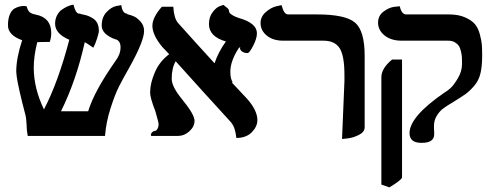

<svg xmlns="http://www.w3.org/2000/svg" viewBox="-20 -584 2118 825"><path d="M599.1 -451.2Q599.1 -407.2 535.2 -293Q507.3 -244.1 490.7 -211.2Q474.1 -178.2 455.1 -119.1Q436 -60.1 431.2 0H99.1Q94.2 -25.9 94.2 -48.8Q92.3 -81.1 89.8 -87.9Q86.9 -99.1 82 -118.2Q77.1 -137.2 75.2 -145Q50.3 -245.1 49.8 -276.9Q49.8 -334 75.2 -411.1Q14.2 -433.1 14.2 -475.1Q14.2 -502.9 22 -521.5Q29.8 -540 42 -547.1Q54.2 -554.2 66.2 -556.6Q78.1 -559.1 85.9 -558.1L94.2 -557.1Q99.1 -540 106.4 -532.5Q113.8 -524.9 134.8 -521Q199.7 -507.8 200.2 -442.9Q200.2 -421.9 193.8 -403.8Q149.9 -403.8 141.1 -402.8H140.1Q125 -342.8 125 -293Q125 -205.1 168.9 -113.8Q230 -231 277.8 -413.1Q216.8 -439 216.8 -481.9Q216.8 -502 224.9 -517.6Q232.9 -533.2 244.4 -541.5Q255.9 -549.8 267.8 -555.4Q279.8 -561 288.1 -562.5L295.9 -564Q303.7 -529.8 316.9 -525.9Q318.8 -525.9 321.5 -525.4Q324.2 -524.9 325.2 -524.9Q326.2 -523.9 327.6 -523.9Q329.1 -523.9 330.1 -522.9Q346.2 -520 356.2 -516.6Q366.2 -513.2 379.2 -505.1Q392.1 -497.1 398.4 -483.6Q404.8 -470.2 404.8 -451.2Q404.8 -442.4 397 -418.2Q389.2 -394 380.9 -378.9Q351.1 -399.9 344.2 -402.8Q308.1 -239.7 242.2 -106H358.9Q384.8 -191.9 476.1 -321.8Q498 -350.6 498 -380.9Q498 -407.7 478 -415V-414.1Q417 -436 417 -474.1Q417 -510.3 438 -532.2Q459 -554.2 480 -558.1L501 -562Q504.9 -533.2 519 -526.9Q525.9 -525.9 527.8 -523.9H525.9Q526.9 -522.9 527.8 -522.9Q545.9 -518.1 557.9 -512.5Q569.8 -506.8 584.5 -490.5Q599.1 -474.1 599.1 -451.2Z M1084 -440.9Q1084 -418.9 1067.9 -387.5Q1051.8 -356 1043.9 -356Q1021 -356 1011.7 -372.1H1012.7Q1009.3 -377.4 1013.7 -379.9Q1013.7 -379.9 1007.8 -379.9Q969.7 -323.7 969.7 -274.9Q969.7 -246.1 980 -230H975.6Q997.6 -207 1042 -159.2Q1085.9 -109.4 1085.9 -67.9Q1085.9 -40 1061.8 -15.6Q1037.6 8.8 995.6 8.8Q990.7 -37.1 974.6 -55.2H975.6Q932.6 -102.1 854.7 -188Q776.9 -273.9 734.9 -320.8Q717.8 -292 717.8 -245.1Q717.8 -211.9 761.7 -158.2Q815.9 -92.3 815.9 -64.9Q815.9 -40 793.9 -20Q772 0 745.6 0H629.9Q626 -5.9 631.8 -13.4Q637.7 -21 647.9 -22Q652.8 -22.9 657.2 -31.5Q661.6 -40 661.6 -49.8Q661.6 -57.6 647.9 -105Q625 -164.1 625 -186Q625 -226.1 645.5 -273.4Q666 -320.8 707 -351.1Q702.1 -356 692.4 -366.5Q682.6 -377 677.7 -381.8Q634.8 -433.6 634.8 -473.1Q634.8 -509.3 675.8 -555.2H724.6Q727.5 -506.3 744.6 -485.8Q770.5 -456.1 823.7 -397.9Q877 -339.8 901.9 -312Q918 -360.8 950.7 -405.8Q877.4 -426.8 877.9 -481Q877.9 -510.7 893.3 -531.2Q908.7 -551.8 924.3 -557.6L939.9 -563Q960.9 -547.9 962.9 -542Q963.9 -535.2 965.3 -531Q966.8 -526.9 976.8 -520Q986.8 -513.2 1005.9 -506.8Q1084 -484.9 1084 -440.9Z M1449.7 13.2 1460 -235.8Q1460 -235.8 1460 -262.2Q1460 -344.2 1439.5 -376.7Q1418.9 -409.2 1369.6 -409.2H1196.8Q1152.8 -409.2 1126.2 -431.2Q1099.6 -453.1 1099.6 -484.9Q1099.6 -512.7 1122.1 -532.2Q1144.5 -551.8 1167.5 -557.1L1189.9 -562Q1199.7 -522 1217.8 -522H1342.8Q1464.8 -522 1505.9 -486.6Q1546.9 -451.2 1546.9 -344.2V-37.1Q1546.9 -17.1 1522.7 -4.6Q1498.5 7.8 1474.1 10.7Z M1653.3 221.2 1618.7 209V-252Q1618.7 -290 1664.6 -328.1H1707.5V178.2Q1707.5 188 1653.3 221.2ZM1844.7 -42Q1844.7 -42 1844.7 -29.8Q1845.7 -22.9 1845.7 -6.8Q1845.7 30.3 1790.5 29.8Q1739.7 29.8 1739.7 -12.2Q1739.7 -83 1889.6 -186Q1901.9 -192.9 1915.8 -205.3Q1929.7 -217.8 1947.5 -247.8Q1965.3 -277.8 1965.3 -310.1Q1965.3 -326.2 1964.8 -336.7Q1964.4 -347.2 1960.9 -362.5Q1957.5 -377.9 1951.4 -387Q1945.3 -396 1933.8 -402.6Q1922.4 -409.2 1905.8 -409.2H1705.6Q1660.6 -409.2 1632.6 -431.6Q1604.5 -454.1 1604.5 -486.8Q1604.5 -516.6 1627.9 -534.2Q1651.4 -551.8 1674.3 -554.7L1697.8 -557.1Q1705.6 -522 1725.6 -522H1909.7Q1949.7 -522 1978 -509.5Q2006.3 -497.1 2020.5 -480.5Q2034.7 -463.9 2042 -436Q2049.3 -408.2 2050.5 -390.6Q2051.8 -373 2051.8 -344.2Q2051.8 -300.3 2044.7 -269.5Q2037.6 -238.8 2018.1 -215.8Q1998.5 -192.9 1981.9 -180.9Q1965.3 -168.9 1929.7 -147Q1897.5 -127.9 1883.1 -116.9Q1868.7 -106 1856.7 -86.4Q1844.7 -66.9 1844.7 -42Z"/></svg>

Font: Linux Libertine
Style: Bold
Weight: 700
Designer: Philipp H. Poll
Foundry: Philipp H. Poll
Version: Version 5.0.3